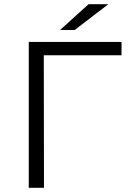

<svg xmlns="http://www.w3.org/2000/svg" viewBox="-20 -901 612 921"><path d="M118 0V-700H563V-636H171L190 -655L191 0ZM268 -757 405 -881H500L338 -757Z"/></svg>

Font: MOST Montserrat
Style: Regular
Weight: 400
Designer: Julieta Ulanovsky
Foundry: Julieta Ulanovsky
Version: Version 8.000;March 11, 2024;FontCreator 15.0.0.2926 64-bit